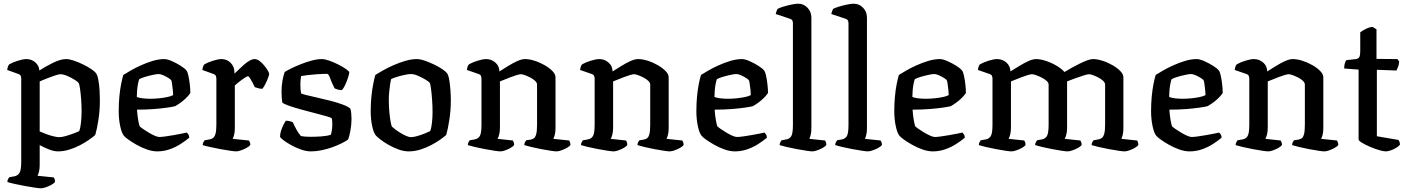

<svg xmlns="http://www.w3.org/2000/svg" viewBox="-20 -820 7629 1040"><path d="M202 200Q194 200 169.5 196.5Q145 193 115 187.5Q85 182 58.5 176Q32 170 20 166Q20 157 23.5 150.5Q27 144 30 140L58 135Q75 132 85 117.5Q95 103 95 55V-394Q95 -402 92 -409Q89 -416 80 -419L19 -441Q21 -455 24 -462Q27 -469 31 -472Q48 -482 76.5 -491Q105 -500 123 -500Q151 -500 171.5 -482Q192 -464 193 -438Q210 -449 228.5 -459.5Q247 -470 266.5 -479.5Q286 -489 304 -494.5Q322 -500 338 -500Q355 -500 379 -492Q403 -484 428 -472Q453 -460 472.5 -447Q492 -434 499 -425Q508 -414 513 -386Q518 -358 519.5 -327.5Q521 -297 521 -276Q521 -221 513 -170Q505 -119 496 -89Q484 -78 462.5 -63Q441 -48 413.5 -33.5Q386 -19 355 -9.5Q324 0 294 0Q272 0 245.5 -10.5Q219 -21 195 -34V75Q195 95 191 110.5Q187 126 183 132L271 141Q273 143 275.5 149.5Q278 156 278 165Q273 173 258.5 181Q244 189 228 194.5Q212 200 202 200ZM301 -77Q315 -77 337.5 -83.5Q360 -90 381 -98Q402 -106 409 -110Q416 -127 419 -159Q422 -191 422 -216Q422 -250 419.5 -282.5Q417 -315 413.5 -339.5Q410 -364 406 -370Q403 -376 385 -387.5Q367 -399 345 -408.5Q323 -418 306 -418Q299 -418 279 -411.5Q259 -405 236 -396Q213 -387 195 -379V-108Q211 -101 231 -93.5Q251 -86 270.5 -81.5Q290 -77 301 -77Z M832 0Q805 0 775.5 -10.5Q746 -21 719.5 -36Q693 -51 674.5 -64.5Q656 -78 651 -85Q639 -99 631 -137Q623 -175 623 -218Q623 -259 626.5 -296.5Q630 -334 636 -364.5Q642 -395 648 -414Q662 -423 687 -437.5Q712 -452 743 -466Q774 -480 807 -490Q840 -500 870 -500Q886 -500 911 -489Q936 -478 959 -463.5Q982 -449 990 -438Q996 -431 1000.5 -410Q1005 -389 1008 -363.5Q1011 -338 1011 -316Q1000 -300 985 -286Q970 -272 955 -261.5Q940 -251 929 -245Q919 -242 889 -237.5Q859 -233 816 -229.5Q773 -226 722 -226Q724 -195 729 -167Q734 -139 738 -134Q741 -131 754 -122Q767 -113 783.5 -103Q800 -93 816.5 -85.5Q833 -78 843 -78Q855 -78 876 -81Q897 -84 920.5 -88Q944 -92 963.5 -96Q983 -100 992 -102Q996 -98 1000.5 -91.5Q1005 -85 1005 -74Q986 -58 959 -40.5Q932 -23 899.5 -11.5Q867 0 832 0ZM793 -285Q816 -285 841 -287.5Q866 -290 887 -294.5Q908 -299 918 -305Q918 -316 916 -333Q914 -350 912 -365Q910 -380 908 -384Q907 -388 894 -396.5Q881 -405 865.5 -412Q850 -419 839 -419Q830 -419 808.5 -414.5Q787 -410 765.5 -403.5Q744 -397 734 -391Q730 -380 727 -363.5Q724 -347 722.5 -329Q721 -311 721 -295Q731 -290 752.5 -287.5Q774 -285 793 -285Z M1259 0Q1251 0 1227 -3.5Q1203 -7 1173 -12.5Q1143 -18 1116.5 -24Q1090 -30 1078 -34Q1078 -42 1081.5 -49Q1085 -56 1088 -60L1116 -65Q1127 -67 1135 -73.5Q1143 -80 1147.5 -96.5Q1152 -113 1152 -145V-394Q1152 -402 1149 -409Q1146 -416 1137 -419L1076 -441Q1078 -455 1081 -462Q1084 -469 1088 -472Q1105 -482 1133.5 -491Q1162 -500 1180 -500Q1209 -500 1229.5 -479.5Q1250 -459 1250 -427V-421Q1260 -430 1273.5 -443.5Q1287 -457 1302 -470Q1317 -483 1332 -491.5Q1347 -500 1359 -500Q1372 -500 1385.5 -490Q1399 -480 1411 -465.5Q1423 -451 1430.5 -438Q1438 -425 1438 -419Q1438 -414 1432 -398Q1426 -382 1417.5 -365Q1409 -348 1401 -339Q1389 -339 1377.5 -342.5Q1366 -346 1360 -348Q1354 -362 1346.5 -375.5Q1339 -389 1333 -398Q1327 -407 1323 -407Q1319 -407 1308.5 -400.5Q1298 -394 1286 -385Q1274 -376 1264.5 -368Q1255 -360 1252 -357V-125Q1252 -105 1248 -89.5Q1244 -74 1240 -68L1328 -59Q1330 -57 1333 -50.5Q1336 -44 1336 -35Q1330 -27 1315.5 -19Q1301 -11 1285 -5.5Q1269 0 1259 0Z M1665 0Q1639 0 1610.5 -10Q1582 -20 1557 -34Q1532 -48 1515.5 -60.5Q1499 -73 1497 -79Q1497 -100 1507 -125Q1517 -150 1528 -166Q1542 -166 1552 -163Q1562 -160 1566 -158Q1572 -144 1584.5 -120.5Q1597 -97 1610 -83Q1620 -81 1633.5 -80Q1647 -79 1661 -79Q1688 -79 1719 -81Q1750 -83 1772 -90Q1775 -98 1777.5 -114Q1780 -130 1780 -145Q1780 -153 1779.5 -162.5Q1779 -172 1777 -179Q1774 -183 1748 -190.5Q1722 -198 1684.5 -207.5Q1647 -217 1609 -227.5Q1571 -238 1543 -248Q1515 -258 1509 -265Q1507 -277 1506 -292Q1505 -307 1505 -326Q1505 -355 1510 -383Q1515 -411 1522 -430Q1534 -438 1557.5 -449.5Q1581 -461 1610 -472.5Q1639 -484 1668.5 -492Q1698 -500 1723 -500Q1740 -500 1765 -491Q1790 -482 1814.5 -469.5Q1839 -457 1855.5 -445Q1872 -433 1872 -428Q1872 -421 1865.5 -400.5Q1859 -380 1849.5 -359.5Q1840 -339 1831 -332Q1818 -332 1807.5 -335.5Q1797 -339 1792 -342Q1776 -374 1768 -397Q1760 -420 1752 -420Q1728 -420 1698.5 -418Q1669 -416 1645 -413Q1621 -410 1611 -408Q1609 -399 1608 -385.5Q1607 -372 1607 -361Q1607 -347 1608 -335Q1609 -323 1611 -314Q1615 -311 1639.5 -305Q1664 -299 1699.5 -291Q1735 -283 1772 -273.5Q1809 -264 1838 -253Q1867 -242 1878 -231Q1881 -221 1882.5 -206.5Q1884 -192 1884 -176Q1884 -143 1877.5 -109.5Q1871 -76 1865 -64Q1853 -55 1831 -44Q1809 -33 1781.5 -23Q1754 -13 1723.5 -6.5Q1693 0 1665 0Z M2194 0Q2167 0 2138.5 -10.5Q2110 -21 2084.5 -35.5Q2059 -50 2040.5 -64.5Q2022 -79 2016 -86Q2004 -100 1996 -136.5Q1988 -173 1988 -218Q1988 -258 1991.5 -294.5Q1995 -331 2001 -362Q2007 -393 2013 -414Q2027 -423 2052.5 -437.5Q2078 -452 2109.5 -466Q2141 -480 2174.5 -490Q2208 -500 2238 -500Q2256 -500 2280.5 -491.5Q2305 -483 2330.5 -471Q2356 -459 2375 -446Q2394 -433 2401 -424Q2409 -414 2413.5 -387Q2418 -360 2420 -329.5Q2422 -299 2422 -277Q2422 -222 2414 -171Q2406 -120 2397 -89Q2385 -78 2363.5 -63Q2342 -48 2314.5 -33.5Q2287 -19 2256 -9.5Q2225 0 2194 0ZM2206 -77Q2220 -77 2242 -83.5Q2264 -90 2283.5 -98Q2303 -106 2310 -110Q2317 -127 2320 -156.5Q2323 -186 2323 -212Q2323 -245 2320.5 -280Q2318 -315 2314.5 -341Q2311 -367 2307 -372Q2304 -377 2286 -388Q2268 -399 2245.5 -409Q2223 -419 2205 -419Q2194 -419 2172.5 -414.5Q2151 -410 2130 -403.5Q2109 -397 2099 -392Q2096 -382 2093 -362.5Q2090 -343 2088 -321Q2086 -299 2086 -280Q2086 -244 2089 -212.5Q2092 -181 2096 -160Q2100 -139 2103 -134Q2106 -131 2118 -121.5Q2130 -112 2146 -102Q2162 -92 2178.5 -84.5Q2195 -77 2206 -77Z M2690 0Q2682 0 2658.5 -3.5Q2635 -7 2606 -12.5Q2577 -18 2551.5 -24Q2526 -30 2514 -34Q2514 -42 2517.5 -49Q2521 -56 2524 -60L2552 -65Q2569 -68 2578.5 -82.5Q2588 -97 2588 -145V-394Q2588 -402 2585 -409Q2582 -416 2573 -419L2509 -441Q2511 -455 2514 -462Q2517 -469 2521 -472Q2538 -482 2566.5 -491Q2595 -500 2613 -500Q2642 -500 2663.5 -481Q2685 -462 2685 -433Q2709 -448 2734 -463.5Q2759 -479 2782.5 -489.5Q2806 -500 2824 -500Q2847 -500 2875.5 -491Q2904 -482 2930 -467Q2956 -452 2972.5 -435Q2989 -418 2989 -401V-125Q2989 -105 2985 -89.5Q2981 -74 2977 -68L3063 -59Q3065 -56 3067.5 -49.5Q3070 -43 3070 -35Q3065 -27 3050.5 -19Q3036 -11 3020.5 -5.5Q3005 0 2994 0Q2986 0 2962.5 -3.5Q2939 -7 2910.5 -12.5Q2882 -18 2857 -24Q2832 -30 2820 -34Q2820 -43 2823.5 -49.5Q2827 -56 2830 -60L2855 -64Q2865 -66 2872.5 -71.5Q2880 -77 2884.5 -93.5Q2889 -110 2889 -145V-362Q2889 -372 2878.5 -382Q2868 -392 2852.5 -400Q2837 -408 2823 -413Q2809 -418 2802 -418Q2795 -418 2779.5 -413.5Q2764 -409 2746 -402Q2728 -395 2712 -388.5Q2696 -382 2688 -379V-127Q2688 -108 2684 -92Q2680 -76 2675 -68L2758 -59Q2760 -56 2762.5 -49.5Q2765 -43 2765 -35Q2760 -27 2746 -19Q2732 -11 2716.5 -5.5Q2701 0 2690 0Z M3303 0Q3295 0 3271.5 -3.5Q3248 -7 3219 -12.5Q3190 -18 3164.5 -24Q3139 -30 3127 -34Q3127 -42 3130.5 -49Q3134 -56 3137 -60L3165 -65Q3182 -68 3191.5 -82.5Q3201 -97 3201 -145V-394Q3201 -402 3198 -409Q3195 -416 3186 -419L3122 -441Q3124 -455 3127 -462Q3130 -469 3134 -472Q3151 -482 3179.5 -491Q3208 -500 3226 -500Q3255 -500 3276.5 -481Q3298 -462 3298 -433Q3322 -448 3347 -463.5Q3372 -479 3395.5 -489.5Q3419 -500 3437 -500Q3460 -500 3488.5 -491Q3517 -482 3543 -467Q3569 -452 3585.5 -435Q3602 -418 3602 -401V-125Q3602 -105 3598 -89.5Q3594 -74 3590 -68L3676 -59Q3678 -56 3680.5 -49.5Q3683 -43 3683 -35Q3678 -27 3663.5 -19Q3649 -11 3633.5 -5.5Q3618 0 3607 0Q3599 0 3575.5 -3.5Q3552 -7 3523.5 -12.5Q3495 -18 3470 -24Q3445 -30 3433 -34Q3433 -43 3436.5 -49.5Q3440 -56 3443 -60L3468 -64Q3478 -66 3485.5 -71.5Q3493 -77 3497.5 -93.5Q3502 -110 3502 -145V-362Q3502 -372 3491.5 -382Q3481 -392 3465.5 -400Q3450 -408 3436 -413Q3422 -418 3415 -418Q3408 -418 3392.5 -413.5Q3377 -409 3359 -402Q3341 -395 3325 -388.5Q3309 -382 3301 -379V-127Q3301 -108 3297 -92Q3293 -76 3288 -68L3371 -59Q3373 -56 3375.5 -49.5Q3378 -43 3378 -35Q3373 -27 3359 -19Q3345 -11 3329.5 -5.5Q3314 0 3303 0Z M3961 0Q3934 0 3904.5 -10.5Q3875 -21 3848.5 -36Q3822 -51 3803.5 -64.5Q3785 -78 3780 -85Q3768 -99 3760 -137Q3752 -175 3752 -218Q3752 -259 3755.5 -296.5Q3759 -334 3765 -364.5Q3771 -395 3777 -414Q3791 -423 3816 -437.5Q3841 -452 3872 -466Q3903 -480 3936 -490Q3969 -500 3999 -500Q4015 -500 4040 -489Q4065 -478 4088 -463.5Q4111 -449 4119 -438Q4125 -431 4129.5 -410Q4134 -389 4137 -363.5Q4140 -338 4140 -316Q4129 -300 4114 -286Q4099 -272 4084 -261.5Q4069 -251 4058 -245Q4048 -242 4018 -237.5Q3988 -233 3945 -229.5Q3902 -226 3851 -226Q3853 -195 3858 -167Q3863 -139 3867 -134Q3870 -131 3883 -122Q3896 -113 3912.5 -103Q3929 -93 3945.5 -85.5Q3962 -78 3972 -78Q3984 -78 4005 -81Q4026 -84 4049.5 -88Q4073 -92 4092.5 -96Q4112 -100 4121 -102Q4125 -98 4129.5 -91.5Q4134 -85 4134 -74Q4115 -58 4088 -40.5Q4061 -23 4028.5 -11.5Q3996 0 3961 0ZM3922 -285Q3945 -285 3970 -287.5Q3995 -290 4016 -294.5Q4037 -299 4047 -305Q4047 -316 4045 -333Q4043 -350 4041 -365Q4039 -380 4037 -384Q4036 -388 4023 -396.5Q4010 -405 3994.5 -412Q3979 -419 3968 -419Q3959 -419 3937.5 -414.5Q3916 -410 3894.5 -403.5Q3873 -397 3863 -391Q3859 -380 3856 -363.5Q3853 -347 3851.5 -329Q3850 -311 3850 -295Q3860 -290 3881.5 -287.5Q3903 -285 3922 -285Z M4380 0Q4372 0 4348.5 -3.5Q4325 -7 4295.5 -12.5Q4266 -18 4240.5 -24Q4215 -30 4203 -34Q4203 -42 4206.5 -49Q4210 -56 4213 -60L4240 -65Q4257 -68 4266 -82.5Q4275 -97 4275 -145V-694Q4275 -702 4272 -708.5Q4269 -715 4260 -718L4182 -744Q4184 -754 4187 -761.5Q4190 -769 4192 -772Q4203 -778 4224.5 -784.5Q4246 -791 4268.5 -795.5Q4291 -800 4303 -800Q4333 -800 4354 -778Q4375 -756 4375 -725V-125Q4375 -103 4371 -88.5Q4367 -74 4364 -68L4449 -59Q4451 -56 4453.5 -50.5Q4456 -45 4456 -35Q4451 -27 4436.5 -19Q4422 -11 4406 -5.5Q4390 0 4380 0Z M4681 0Q4673 0 4649.5 -3.5Q4626 -7 4596.5 -12.5Q4567 -18 4541.5 -24Q4516 -30 4504 -34Q4504 -42 4507.5 -49Q4511 -56 4514 -60L4541 -65Q4558 -68 4567 -82.5Q4576 -97 4576 -145V-694Q4576 -702 4573 -708.5Q4570 -715 4561 -718L4483 -744Q4485 -754 4488 -761.5Q4491 -769 4493 -772Q4504 -778 4525.5 -784.5Q4547 -791 4569.5 -795.5Q4592 -800 4604 -800Q4634 -800 4655 -778Q4676 -756 4676 -725V-125Q4676 -103 4672 -88.5Q4668 -74 4665 -68L4750 -59Q4752 -56 4754.5 -50.5Q4757 -45 4757 -35Q4752 -27 4737.5 -19Q4723 -11 4707 -5.5Q4691 0 4681 0Z M5033 0Q5006 0 4976.5 -10.5Q4947 -21 4920.5 -36Q4894 -51 4875.5 -64.5Q4857 -78 4852 -85Q4840 -99 4832 -137Q4824 -175 4824 -218Q4824 -259 4827.5 -296.5Q4831 -334 4837 -364.5Q4843 -395 4849 -414Q4863 -423 4888 -437.5Q4913 -452 4944 -466Q4975 -480 5008 -490Q5041 -500 5071 -500Q5087 -500 5112 -489Q5137 -478 5160 -463.5Q5183 -449 5191 -438Q5197 -431 5201.5 -410Q5206 -389 5209 -363.5Q5212 -338 5212 -316Q5201 -300 5186 -286Q5171 -272 5156 -261.5Q5141 -251 5130 -245Q5120 -242 5090 -237.5Q5060 -233 5017 -229.5Q4974 -226 4923 -226Q4925 -195 4930 -167Q4935 -139 4939 -134Q4942 -131 4955 -122Q4968 -113 4984.5 -103Q5001 -93 5017.5 -85.5Q5034 -78 5044 -78Q5056 -78 5077 -81Q5098 -84 5121.5 -88Q5145 -92 5164.5 -96Q5184 -100 5193 -102Q5197 -98 5201.5 -91.5Q5206 -85 5206 -74Q5187 -58 5160 -40.5Q5133 -23 5100.5 -11.5Q5068 0 5033 0ZM4994 -285Q5017 -285 5042 -287.5Q5067 -290 5088 -294.5Q5109 -299 5119 -305Q5119 -316 5117 -333Q5115 -350 5113 -365Q5111 -380 5109 -384Q5108 -388 5095 -396.5Q5082 -405 5066.5 -412Q5051 -419 5040 -419Q5031 -419 5009.5 -414.5Q4988 -410 4966.5 -403.5Q4945 -397 4935 -391Q4931 -380 4928 -363.5Q4925 -347 4923.5 -329Q4922 -311 4922 -295Q4932 -290 4953.5 -287.5Q4975 -285 4994 -285Z M5458 0Q5450 0 5426.5 -3.5Q5403 -7 5374 -12.5Q5345 -18 5319.5 -24Q5294 -30 5282 -34Q5282 -42 5285.5 -49Q5289 -56 5292 -60L5320 -65Q5337 -68 5346.5 -82.5Q5356 -97 5356 -145V-394Q5356 -402 5353 -409Q5350 -416 5341 -419L5277 -441Q5279 -455 5282 -462Q5285 -469 5289 -472Q5306 -482 5334.5 -491Q5363 -500 5381 -500Q5410 -500 5431.5 -481Q5453 -462 5453 -433Q5477 -448 5502.5 -463.5Q5528 -479 5551.5 -489.5Q5575 -500 5592 -500Q5616 -500 5646 -490Q5676 -480 5703 -464Q5730 -448 5746 -430Q5764 -441 5785.5 -453Q5807 -465 5828.5 -475.5Q5850 -486 5868.5 -493Q5887 -500 5900 -500Q5923 -500 5951.5 -491Q5980 -482 6006 -467Q6032 -452 6048.5 -435Q6065 -418 6065 -401V-125Q6065 -103 6061 -88Q6057 -73 6054 -68L6139 -59Q6141 -57 6143.5 -50.5Q6146 -44 6146 -35Q6141 -27 6127 -19Q6113 -11 6097 -5.5Q6081 0 6071 0Q6063 0 6039 -3.5Q6015 -7 5985.5 -12.5Q5956 -18 5930.5 -24Q5905 -30 5893 -34Q5893 -44 5896.5 -50Q5900 -56 5903 -60L5930 -65Q5940 -67 5948 -72.5Q5956 -78 5961 -94.5Q5966 -111 5966 -145V-362Q5966 -372 5955.5 -382Q5945 -392 5929.5 -400Q5914 -408 5900 -413Q5886 -418 5879 -418Q5870 -418 5845.5 -410Q5821 -402 5796.5 -393Q5772 -384 5760 -379V-127Q5760 -105 5755.5 -89.5Q5751 -74 5747 -68L5832 -59Q5834 -56 5836.5 -49.5Q5839 -43 5839 -35Q5834 -27 5819.5 -19Q5805 -11 5789 -5.5Q5773 0 5762 0Q5754 0 5730.5 -3.5Q5707 -7 5678.5 -12.5Q5650 -18 5624.5 -24Q5599 -30 5587 -34Q5587 -42 5590.5 -49Q5594 -56 5597 -60L5624 -65Q5641 -68 5650.5 -82.5Q5660 -97 5660 -145V-362Q5660 -372 5649 -382Q5638 -392 5622 -400Q5606 -408 5591.5 -413Q5577 -418 5570 -418Q5563 -418 5547.5 -413.5Q5532 -409 5514 -402Q5496 -395 5480 -388.5Q5464 -382 5456 -379V-127Q5456 -108 5452 -92Q5448 -76 5443 -68L5528 -59Q5530 -56 5532.5 -50Q5535 -44 5535 -35Q5530 -27 5515.5 -19Q5501 -11 5485 -5.5Q5469 0 5458 0Z M6424 0Q6397 0 6367.5 -10.5Q6338 -21 6311.5 -36Q6285 -51 6266.5 -64.5Q6248 -78 6243 -85Q6231 -99 6223 -137Q6215 -175 6215 -218Q6215 -259 6218.5 -296.5Q6222 -334 6228 -364.5Q6234 -395 6240 -414Q6254 -423 6279 -437.5Q6304 -452 6335 -466Q6366 -480 6399 -490Q6432 -500 6462 -500Q6478 -500 6503 -489Q6528 -478 6551 -463.5Q6574 -449 6582 -438Q6588 -431 6592.5 -410Q6597 -389 6600 -363.5Q6603 -338 6603 -316Q6592 -300 6577 -286Q6562 -272 6547 -261.5Q6532 -251 6521 -245Q6511 -242 6481 -237.5Q6451 -233 6408 -229.5Q6365 -226 6314 -226Q6316 -195 6321 -167Q6326 -139 6330 -134Q6333 -131 6346 -122Q6359 -113 6375.5 -103Q6392 -93 6408.5 -85.5Q6425 -78 6435 -78Q6447 -78 6468 -81Q6489 -84 6512.5 -88Q6536 -92 6555.5 -96Q6575 -100 6584 -102Q6588 -98 6592.5 -91.5Q6597 -85 6597 -74Q6578 -58 6551 -40.5Q6524 -23 6491.5 -11.5Q6459 0 6424 0ZM6385 -285Q6408 -285 6433 -287.5Q6458 -290 6479 -294.5Q6500 -299 6510 -305Q6510 -316 6508 -333Q6506 -350 6504 -365Q6502 -380 6500 -384Q6499 -388 6486 -396.5Q6473 -405 6457.5 -412Q6442 -419 6431 -419Q6422 -419 6400.5 -414.5Q6379 -410 6357.5 -403.5Q6336 -397 6326 -391Q6322 -380 6319 -363.5Q6316 -347 6314.5 -329Q6313 -311 6313 -295Q6323 -290 6344.5 -287.5Q6366 -285 6385 -285Z M6849 0Q6841 0 6817.5 -3.5Q6794 -7 6765 -12.5Q6736 -18 6710.5 -24Q6685 -30 6673 -34Q6673 -42 6676.5 -49Q6680 -56 6683 -60L6711 -65Q6728 -68 6737.5 -82.5Q6747 -97 6747 -145V-394Q6747 -402 6744 -409Q6741 -416 6732 -419L6668 -441Q6670 -455 6673 -462Q6676 -469 6680 -472Q6697 -482 6725.5 -491Q6754 -500 6772 -500Q6801 -500 6822.5 -481Q6844 -462 6844 -433Q6868 -448 6893 -463.5Q6918 -479 6941.5 -489.5Q6965 -500 6983 -500Q7006 -500 7034.5 -491Q7063 -482 7089 -467Q7115 -452 7131.5 -435Q7148 -418 7148 -401V-125Q7148 -105 7144 -89.5Q7140 -74 7136 -68L7222 -59Q7224 -56 7226.5 -49.5Q7229 -43 7229 -35Q7224 -27 7209.5 -19Q7195 -11 7179.5 -5.5Q7164 0 7153 0Q7145 0 7121.5 -3.5Q7098 -7 7069.5 -12.5Q7041 -18 7016 -24Q6991 -30 6979 -34Q6979 -43 6982.5 -49.5Q6986 -56 6989 -60L7014 -64Q7024 -66 7031.5 -71.5Q7039 -77 7043.5 -93.5Q7048 -110 7048 -145V-362Q7048 -372 7037.5 -382Q7027 -392 7011.5 -400Q6996 -408 6982 -413Q6968 -418 6961 -418Q6954 -418 6938.5 -413.5Q6923 -409 6905 -402Q6887 -395 6871 -388.5Q6855 -382 6847 -379V-127Q6847 -108 6843 -92Q6839 -76 6834 -68L6917 -59Q6919 -56 6921.5 -49.5Q6924 -43 6924 -35Q6919 -27 6905 -19Q6891 -11 6875.5 -5.5Q6860 0 6849 0Z M7486 0Q7474 0 7450 -7Q7426 -14 7400.5 -25Q7375 -36 7357 -47Q7339 -58 7339 -65V-443L7261 -449Q7261 -467 7265 -478.5Q7269 -490 7272 -494L7324 -500Q7339 -502 7343.5 -512Q7348 -522 7348 -542V-645Q7361 -655 7380.5 -664.5Q7400 -674 7416 -674L7436 -661V-501L7549 -500L7559 -487Q7558 -471 7553 -458Q7548 -445 7544 -438L7438 -442V-82L7555 -62Q7557 -59 7560 -53Q7563 -47 7563 -36Q7556 -27 7541.5 -18.5Q7527 -10 7512 -5Q7497 0 7486 0Z"/></svg>

Font: Texturina Medium
Style: Regular
Weight: 500
Designer: Guillermo Torres Carreño
Foundry: Omnibus-Type
Version: Version 1.003